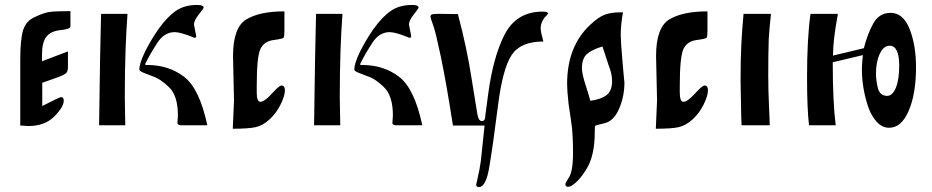

<svg xmlns="http://www.w3.org/2000/svg" viewBox="-20 -507 3771 777"><path d="M62 1V-265Q62 -349 74 -386Q86 -423 121 -438Q156 -455 180 -458.5Q204 -462 265 -462V-399Q263 -389 224 -385Q185 -381 167.5 -358Q150 -335 150 -287V-259L255 -299V-237Q255 -219 248.5 -212Q242 -205 216 -195L151 -172V-78Q160 -82 179 -92Q198 -102 207 -106Q225 -114 227 -114Q238 -114 238 -100Q238 -74 199 -35Q161 3 95 3Z M485 -113 487 0H381Q381 -32 385 -268L389 -451H496Q491 -385 488 -302Q485 -210 485 -113ZM819 0H710Q698 -2 698 -9L700 -39Q700 -120 664 -154Q630 -188 596 -199Q549 -216 546 -221Q544 -223 544 -227Q544 -250 567 -298Q590 -344 621 -389Q656 -438 691 -462.5Q726 -487 778 -487Q804 -487 804 -476Q804 -473 784.5 -448.5Q765 -424 765 -408Q765 -406 774 -361Q774 -354 767 -354Q711 -377 687 -377Q645 -377 617 -334Q587 -288 568 -249Q566 -245 571 -244H576Q662 -244 724 -197Q787 -150 819 0Z M922 14Q922 4 924.5 -43.5Q927 -91 927 -101L923 -280Q923 -395 976 -428Q1030 -461 1131 -461V-384Q1131 -360 1128 -355Q1126 -350 1087 -345Q1049 -340 1034 -309Q1019 -278 1019 -159Q1019 -159 1019 -132Q1019 -95 1034 -95Q1050 -95 1081 -129Q1110 -161 1119 -161Q1133 -161 1133 -141Q1133 -120 1116 -85Q1099 -50 1072 -25Q1044 1 1015 7.5Q986 14 922 14Z M1355 -113 1357 0H1251Q1251 -32 1255 -268L1259 -451H1366Q1361 -385 1358 -302Q1355 -210 1355 -113ZM1689 0H1580Q1568 -2 1568 -9L1570 -39Q1570 -120 1534 -154Q1500 -188 1466 -199Q1419 -216 1416 -221Q1414 -223 1414 -227Q1414 -250 1437 -298Q1460 -344 1491 -389Q1526 -438 1561 -462.5Q1596 -487 1648 -487Q1674 -487 1674 -476Q1674 -473 1654.5 -448.5Q1635 -424 1635 -408Q1635 -406 1644 -361Q1644 -354 1637 -354Q1581 -377 1557 -377Q1515 -377 1487 -334Q1457 -288 1438 -249Q1436 -245 1441 -244H1446Q1532 -244 1594 -197Q1657 -150 1689 0Z M1941 1H1813Q1787 -167 1764 -278Q1743 -376 1735 -399Q1723 -432 1722 -439Q1722 -447 1729 -449Q1736 -451 1756 -451L1833 -450Q1869 -316 1889 -186L1912 -44Q1917 -17 1930 -17Q1944 -17 1944 -39L1955 -122Q1975 -275 2022 -367Q2070 -460 2176 -460Q2198 -460 2198 -452Q2195 -447 2189 -441Q2183 -437 2175.5 -422.5Q2168 -408 2168 -392Q2168 -378 2179 -339Q2087 -339 2051 -285Q2014 -230 1995 -77Q1974 88 1961 163Q1948 250 1918 250Q1907 250 1907 240L1912 218Q1921 180 1926 144Q1930 110 1941 1Z M2501 -457Q2492 -405 2492 -367Q2492 -340 2499 -260Q2501 -236 2503 -214Q2505 -192 2506 -183L2507 -174Q2507 -116 2485 -66Q2463 -16 2425 -8Q2389 0 2388 3Q2387 6 2387 27Q2387 126 2351 181Q2331 213 2311 231Q2291 249 2279 249Q2268 249 2268 238Q2268 233 2280 215Q2299 190 2299 112Q2299 77 2297.5 49.5Q2296 22 2295 11.5Q2294 1 2288.5 -35.5Q2283 -72 2281 -86Q2275 -140 2275 -167Q2275 -321 2370 -408Q2403 -439 2428.5 -448Q2454 -457 2489 -457ZM2444 -240 2418 -319Q2375 -306 2355 -288Q2335 -270 2335 -231Q2335 -208 2350.5 -160.5Q2366 -113 2369 -99Q2412 -105 2434.5 -122Q2457 -139 2457 -179Q2457 -208 2444 -240Z M2634 14Q2634 4 2636.5 -43.5Q2639 -91 2639 -101L2635 -280Q2635 -395 2688 -428Q2742 -461 2843 -461V-384Q2843 -360 2840 -355Q2838 -350 2799 -345Q2761 -340 2746 -309Q2731 -278 2731 -159Q2731 -159 2731 -132Q2731 -95 2746 -95Q2762 -95 2793 -129Q2822 -161 2831 -161Q2845 -161 2845 -141Q2845 -120 2828 -85Q2811 -50 2784 -25Q2756 1 2727 7.5Q2698 14 2634 14Z M3095 0H2981Q2981 -4 2980.5 -13Q2980 -22 2979.5 -39.5Q2979 -57 2979 -73Q2977 -151 2977 -179Q2977 -268 2980 -326Q2983 -386 2989 -451H3100Q3094 -397 3091 -349Q3089 -287 3089 -202Q3089 -142 3092 -79Q3095 -16 3095 0Z M3578 10Q3550 10 3528 -14Q3506 -38 3493.5 -74.5Q3481 -111 3474.5 -150Q3468 -189 3468 -224Q3468 -245 3470 -264Q3472 -283 3472 -284L3350 -255Q3350 -94 3362 0H3254Q3246 -67 3246 -194Q3246 -351 3260 -451H3371Q3351 -346 3351 -282L3476 -312Q3490 -368 3514 -412Q3538 -455 3584 -455Q3635 -455 3661 -390Q3687 -324 3687 -235Q3687 -126 3657 -58Q3628 10 3578 10ZM3619 -241Q3619 -322 3580 -322Q3556 -322 3540.5 -289.5Q3525 -257 3525 -210Q3525 -181 3533 -149Q3542 -119 3570 -119Q3592 -119 3605.5 -152Q3619 -185 3619 -241Z"/></svg>

Font: Pochaevsk Unicode
Style: Normal
Weight: 400
Version: Version 1.1